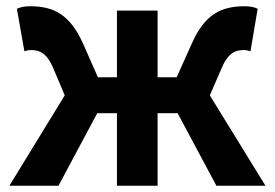

<svg xmlns="http://www.w3.org/2000/svg" viewBox="-20 -594 879 614"><path d="M10 0H167L291 -232H354V0H484V-232H548L672 0H829L651 -289L687 -372C708 -424 732 -434 760 -434C768 -434 774 -432 781 -430L804 -566C792 -572 778 -574 762 -574C687 -574 635 -548 594 -456L545 -347H484V-560H354V-347H293L245 -456C203 -548 151 -574 77 -574C61 -574 47 -572 34 -566L58 -430C65 -432 71 -434 79 -434C107 -434 131 -424 152 -372L187 -289Z"/></svg>

Font: Noto Sans Mono CJK TC
Style: Bold
Weight: 700
Designer: Ryoko NISHIZUKA 西塚涼子 (kana, bopomofo & ideographs); Paul D. Hunt (Latin, Greek & Cyrillic); Sandoll Communications 산돌커뮤니
Foundry: Adobe
Version: Version 2.004;hotconv 1.0.118;makeotfexe 2.5.65603